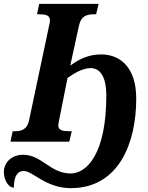

<svg xmlns="http://www.w3.org/2000/svg" viewBox="-70 -734 767 995"><path d="M2 238C2 178 21 152 53 152C100 152 167 241 297 241C544 241 636 10 636 -223C636 -385 553 -452 454 -452C387 -452 338 -426 294 -394L339 -600C350 -653 382 -660 418 -660H428L441 -714H133L122 -660H132C165 -660 189 -656 189 -628C189 -622 187 -611 185 -604L81 -112C71 -61 39 -54 7 -54H-4L-16 0H289L302 -54H291C257 -54 232 -58 232 -84C232 -92 235 -103 238 -120L280 -330C316 -356 360 -381 400 -381C455 -381 481 -325 481 -240C481 65 379 165 296 165C191 165 146 68 50 68C-10 68 -50 108 -50 158C-50 192 -31 238 2 238Z"/></svg>

Font: Noto Serif Condensed Extra
Style: Italic
Weight: 800
Width: 3
Italic angle: -12°
Designer: Monotype Design Team
Foundry: Monotype Imaging Inc.
Version: Version 1.901